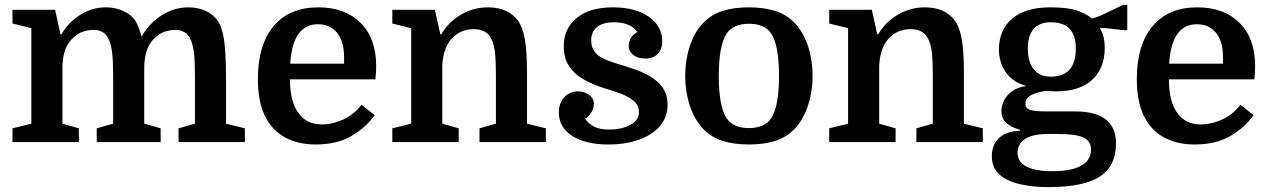

<svg xmlns="http://www.w3.org/2000/svg" viewBox="-20 -580 5180 784"><path d="M108 -75V-465L31 -484V-540H205L227 -440H231Q260 -490 308.5 -520Q357 -550 412 -550Q453 -550 485 -534.5Q517 -519 532 -496Q548 -471 558 -430Q590 -486 641 -518Q692 -550 750 -550Q790 -550 822 -534.5Q854 -519 871 -492Q883 -473 890 -443Q897 -413 900 -365.5Q903 -318 903 -245V-75L980 -56V0H709V-56L776 -75V-268Q776 -333 772 -364.5Q768 -396 760 -415Q750 -439 733.5 -448.5Q717 -458 699 -458Q674 -458 653.5 -451Q633 -444 614 -427Q592 -407 581.5 -380Q571 -353 569 -312V-75L636 -56V0H375V-56L442 -75V-268Q442 -333 438 -364.5Q434 -396 426 -415Q416 -439 399.5 -448.5Q383 -458 365 -458Q340 -458 319.5 -451Q299 -444 280 -427Q258 -407 247.5 -380Q237 -353 235 -312V-75L302 -56V0H31V-56Z M1513 -256H1164Q1164 -188 1184 -143Q1200 -109 1227 -90.5Q1254 -72 1294 -72Q1338 -72 1381.5 -92Q1425 -112 1456 -152L1510 -110Q1475 -60 1415.5 -25Q1356 10 1269 10Q1196 10 1143 -19.5Q1090 -49 1062 -106Q1047 -137 1040 -175Q1033 -213 1033 -257Q1033 -397 1097.5 -473.5Q1162 -550 1280 -550Q1389 -550 1452.5 -486.5Q1516 -423 1516 -311Q1516 -300 1515.5 -289.5Q1515 -279 1513 -256ZM1278 -481Q1175 -481 1165 -320H1385V-346Q1385 -411 1356.5 -446Q1328 -481 1278 -481Z M1659 -75V-465L1582 -484V-540H1756L1778 -440H1782Q1812 -491 1863 -520.5Q1914 -550 1972 -550Q2055 -550 2095 -496Q2115 -468 2123.5 -417.5Q2132 -367 2132 -281V-75L2209 -56V0H1938V-56L2005 -75V-268Q2005 -328 2001.5 -361.5Q1998 -395 1989 -415Q1978 -441 1959 -451Q1940 -461 1914 -461Q1865 -461 1831 -429Q1790 -391 1786 -312V-75L1853 -56V0H1582V-56Z M2468 -51Q2518 -51 2553.5 -70Q2589 -89 2589 -123Q2589 -150 2567.5 -168Q2546 -186 2513.5 -198Q2481 -210 2447 -220Q2406 -233 2368 -253Q2330 -273 2306 -306.5Q2282 -340 2282 -391Q2282 -463 2334.5 -506.5Q2387 -550 2483 -550Q2575 -550 2629.5 -511.5Q2684 -473 2684 -412Q2684 -378 2665.5 -359.5Q2647 -341 2615 -341Q2583 -341 2565 -356.5Q2547 -372 2547 -393Q2547 -410 2557 -426Q2567 -442 2583 -449Q2570 -468 2546 -478.5Q2522 -489 2487 -489Q2441 -489 2417.5 -469.5Q2394 -450 2394 -415Q2394 -389 2406 -371.5Q2418 -354 2439.5 -343Q2461 -332 2490 -323Q2530 -311 2568.5 -298Q2607 -285 2638 -266Q2669 -247 2687.5 -219.5Q2706 -192 2706 -153Q2706 -101 2674 -64.5Q2642 -28 2587.5 -9Q2533 10 2465 10Q2370 10 2316 -25.5Q2262 -61 2262 -120Q2262 -161 2285 -184Q2308 -207 2340 -207Q2364 -207 2384.5 -193.5Q2405 -180 2405 -155Q2405 -137 2394 -120Q2383 -103 2369 -95Q2379 -79 2402 -65Q2425 -51 2468 -51Z M3298 -270Q3298 -206 3279.5 -149.5Q3261 -93 3226 -55Q3193 -20 3146.5 -5Q3100 10 3038 10Q2976 10 2929.5 -5Q2883 -20 2850 -55Q2815 -93 2796.5 -149.5Q2778 -206 2778 -270Q2778 -334 2796.5 -391Q2815 -448 2850 -485Q2883 -520 2929.5 -535Q2976 -550 3038 -550Q3100 -550 3146.5 -535Q3193 -520 3226 -485Q3261 -448 3279.5 -391Q3298 -334 3298 -270ZM2947 -97Q2961 -77 2983.5 -67Q3006 -57 3038 -57Q3070 -57 3093 -67Q3116 -77 3129 -97Q3161 -146 3161 -270Q3161 -333 3153 -376Q3145 -419 3129 -443Q3116 -463 3093 -473Q3070 -483 3038 -483Q3006 -483 2983.5 -473Q2961 -463 2947 -443Q2915 -394 2915 -270Q2915 -146 2947 -97Z M3443 -75V-465L3366 -484V-540H3540L3562 -440H3566Q3596 -491 3647 -520.5Q3698 -550 3756 -550Q3839 -550 3879 -496Q3899 -468 3907.5 -417.5Q3916 -367 3916 -281V-75L3993 -56V0H3722V-56L3789 -75V-268Q3789 -328 3785.5 -361.5Q3782 -395 3773 -415Q3762 -441 3743 -451Q3724 -461 3698 -461Q3649 -461 3615 -429Q3574 -391 3570 -312V-75L3637 -56V0H3366V-56Z M4537 6Q4537 98 4471 141Q4405 184 4261 184Q4197 184 4144.5 172Q4092 160 4061 132.5Q4030 105 4030 58Q4030 12 4059 -16Q4088 -44 4145 -46V-50Q4069 -71 4069 -126Q4069 -146 4079 -168Q4089 -190 4112 -207Q4135 -224 4172 -229Q4119 -242 4089 -282.5Q4059 -323 4059 -378Q4059 -458 4113 -504Q4167 -550 4268 -550Q4335 -550 4373 -538.5Q4411 -527 4440 -504L4474 -516L4566 -560H4583V-457H4566L4496 -465H4471Q4491 -434 4491 -384Q4491 -302 4440 -254.5Q4389 -207 4293 -207Q4283 -207 4273 -207.5Q4263 -208 4253 -209Q4214 -204 4190.5 -191.5Q4167 -179 4167 -156Q4167 -138 4186 -131.5Q4205 -125 4255 -125H4371Q4453 -125 4495 -92.5Q4537 -60 4537 6ZM4297 -33H4262Q4195 -33 4165 -12Q4135 9 4135 43Q4135 119 4278 119Q4355 119 4395 96.5Q4435 74 4435 31Q4435 -4 4404 -18.5Q4373 -33 4297 -33ZM4177 -382Q4177 -326 4201.5 -296.5Q4226 -267 4270 -267Q4323 -267 4348 -296.5Q4373 -326 4373 -382Q4373 -435 4348 -462Q4323 -489 4270 -489Q4225 -489 4201 -462Q4177 -435 4177 -382Z M5102 -256H4753Q4753 -188 4773 -143Q4789 -109 4816 -90.5Q4843 -72 4883 -72Q4927 -72 4970.5 -92Q5014 -112 5045 -152L5099 -110Q5064 -60 5004.5 -25Q4945 10 4858 10Q4785 10 4732 -19.5Q4679 -49 4651 -106Q4636 -137 4629 -175Q4622 -213 4622 -257Q4622 -397 4686.5 -473.5Q4751 -550 4869 -550Q4978 -550 5041.5 -486.5Q5105 -423 5105 -311Q5105 -300 5104.5 -289.5Q5104 -279 5102 -256ZM4867 -481Q4764 -481 4754 -320H4974V-346Q4974 -411 4945.5 -446Q4917 -481 4867 -481Z"/></svg>

Font: Domine
Style: Bold
Weight: 700
Designer: Pablo Impallari, Rodrigo Fuenzalida, Brenda Gallo
Foundry: Pablo Impallari, Rodrigo Fuenzalida, Brenda Gallo
Version: Version 2.000